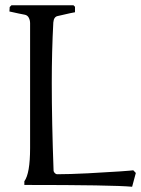

<svg xmlns="http://www.w3.org/2000/svg" viewBox="-20 -710 540 735"><path d="M500 -47.9 485.8 4.9Q411.6 -2 73.2 -2V-16.1Q95.2 -45.9 95.2 -143.1V-621.1Q95.2 -632.8 90.1 -642.3Q85 -651.9 74.2 -653.8Q65.4 -655.3 51 -658.4Q36.6 -661.6 26.6 -663.8Q16.6 -666 16.1 -666L17.1 -683.1L23.9 -689.9H261.2L267.1 -684.1V-663.1Q263.2 -663.1 202.1 -648.9Q186 -646.5 184.1 -624Q178.2 -514.2 178.2 -393.1Q178.2 -245.1 185.1 -56.2Q185.5 -51.8 189.9 -47.4Q194.3 -43 198.2 -43Q244.6 -43 316.7 -46.6Q388.7 -50.3 437 -53.7Q485.4 -57.1 490.2 -58.1Z"/></svg>

Font: Aref Ruqaa
Style: Regular
Weight: 400
Designer: Abdoulla Aref
Version: Version 0.7